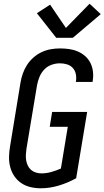

<svg xmlns="http://www.w3.org/2000/svg" viewBox="-20 -1003 561 1031"><path d="M199 8Q170 8 143 1.5Q116 -5 94 -20Q72 -35 57 -57Q42 -79 35 -105.5Q28 -132 28.5 -160Q29 -188 34 -217L90 -559Q94 -584 102.5 -608Q111 -632 125 -654Q139 -676 159.5 -694Q180 -712 203.5 -723Q227 -734 252 -738.5Q277 -743 302 -743Q327 -743 351.5 -739.5Q376 -736 398 -726.5Q420 -717 437.5 -701.5Q455 -686 465.5 -665Q476 -644 479 -619.5Q482 -595 478 -570Q478 -568 477.5 -566.5Q477 -565 477 -563H387Q387 -564 387.5 -565Q388 -566 388 -567Q391 -587 387 -606Q383 -625 370.5 -638.5Q358 -652 339.5 -657.5Q321 -663 302 -663Q279 -663 256.5 -655Q234 -647 217.5 -629.5Q201 -612 192 -590Q183 -568 179 -546L122 -204Q120 -188 119 -172.5Q118 -157 120.5 -142Q123 -127 129.5 -113.5Q136 -100 147 -90.5Q158 -81 172.5 -76.5Q187 -72 203 -72Q229 -72 255.5 -79.5Q282 -87 307 -98L344 -322H247L260 -402H448L389 -46Q344 -21 295.5 -6.5Q247 8 199 8ZM282 -800 178 -932 249 -978 334 -853 461 -983 521 -927 371 -800Z"/></svg>

Font: Iosevka SS04 Medium Oblique
Style: Regular
Weight: 500
Italic angle: -9°
Monospace: yes
Designer: Belleve Invis
Foundry: Belleve Invis
Version: Version 19.0.0; ttfautohint (v1.8.4)